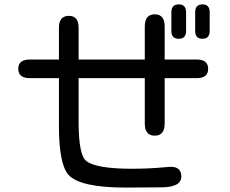

<svg xmlns="http://www.w3.org/2000/svg" viewBox="-20 -804 1040 867"><path d="M289.1 -14.6Q247.1 -62.5 246.1 -228.5V-451.2H114.3Q62.5 -451.2 62.5 -493.2Q62.5 -535.2 114.3 -535.2H246.1V-678.7Q246.1 -732.4 291 -732.4Q335 -732.4 335 -678.7V-535.2H633.8V-684.6Q633.8 -739.3 678.7 -739.3Q723.6 -739.3 723.6 -684.6V-535.2H869.1Q919.9 -535.2 919.9 -493.2Q919.9 -451.2 869.1 -451.2H723.6V-246.1Q723.6 -191.4 678.7 -191.4Q633.8 -191.4 633.8 -246.1V-451.2H335V-239.3Q336.9 -106.4 367.2 -79.1Q409.2 -42 576.2 -42Q652.3 -42 723.6 -48.8L751 -50.8Q798.8 -50.8 798.8 -6.8Q798.8 42 706.1 42L546.9 43Q341.8 43 289.1 -14.6ZM753.9 -664.1V-749Q753.9 -784.2 787.1 -784.2Q820.3 -784.2 820.3 -749V-664.1Q820.3 -628.9 787.1 -628.9Q753.9 -628.9 753.9 -664.1ZM861.3 -664.1V-749Q861.3 -784.2 894.5 -784.2Q926.8 -784.2 926.8 -749V-664.1Q926.8 -628.9 893.6 -628.9Q861.3 -628.9 861.3 -664.1Z"/></svg>

Font: jf-openhuninn-2.1
Style: Regular
Weight: 400
Designer: [Kosugi Maru]
Designed by MOTOYA      

[Varela Round]
Joe Prince (Latin component); Avraham Cornfeld (Hebrew component)
Foundry: justfont Co., Ltd.
Version: 2.1